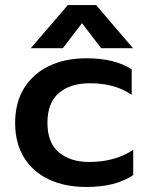

<svg xmlns="http://www.w3.org/2000/svg" viewBox="-20 -726 588 761"><path d="M249 -706H361L507 -535H381L305 -634L229 -535H102ZM40 -239Q40 -319 75.5 -376.5Q111 -434 174.5 -464.5Q238 -495 323 -495Q435 -495 502 -451V-350Q437 -396 336 -396Q259 -396 213.5 -357.5Q168 -319 168 -239Q168 -160 213.5 -122Q259 -84 334 -84Q435 -84 508 -132V-32Q472 -8 426.5 3.5Q381 15 321 15Q237 15 173.5 -15Q110 -45 75 -102Q40 -159 40 -239Z"/></svg>

Font: Prompt Medium
Style: Regular
Weight: 500
Designer: Katatrad Team
Foundry: CadsonDemak
Version: Version 1.000